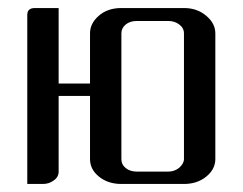

<svg xmlns="http://www.w3.org/2000/svg" viewBox="-20 -458 604 478"><path d="M47.9 0V-420.9Q47.9 -438 66.9 -438H126V-250H204.1V-375Q204.1 -399.9 226.1 -418.9Q248 -438 282.2 -438H438Q470.7 -438 493.2 -418.9Q516.1 -399.9 516.1 -375V-62Q516.1 -36.6 493.2 -18.1Q470.7 0 438 0H282.2Q249 0 226.6 -18.1Q204.1 -36.1 204.1 -62V-219.2H126V-30.8Q126 -17.1 113.8 -8.8Q102.1 0 86.9 0ZM282.2 -62Q282.2 -48.3 293 -39.6Q303.7 -30.8 320.8 -30.8H398.9Q414.1 -30.8 425.8 -40Q438 -50.8 438 -62V-375Q438 -388.2 426.3 -397Q414.6 -405.8 398.9 -405.8H320.8Q303.7 -405.8 293 -397Q282.2 -388.2 282.2 -375Z"/></svg>

Font: Hhenum
Style: Regular
Weight: 400
Designer: T. Christopher White
Version: Version 1.0